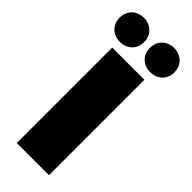

<svg xmlns="http://www.w3.org/2000/svg" viewBox="-330 -961 996 996"><g transform="rotate(45 168.0 -463.0)"><path d="M50 0H286V-700H50ZM279 -749C330 -749 369 -784 369 -837C369 -890 330 -926 279 -926C228 -926 189 -890 189 -837C189 -784 228 -749 279 -749ZM57 -749C108 -749 147 -784 147 -837C147 -890 108 -926 57 -926C6 -926 -33 -890 -33 -837C-33 -784 6 -749 57 -749Z"/></g></svg>

Font: Chess Sans Black
Style: Regular
Weight: 900
Designer: Wolf Bōese
Foundry: Wolf Bōese
Version: Version 7.223;Glyphs 3.3 (3306)